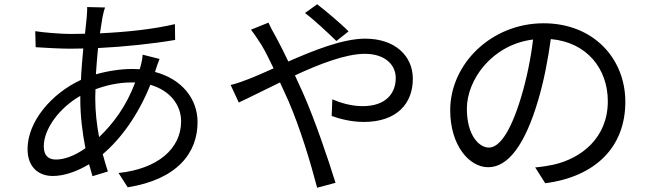

<svg xmlns="http://www.w3.org/2000/svg" viewBox="-20 -827 3040 899"><path d="M613 -441C571 -329 510 -248 444 -185C433 -243 426 -304 426 -368L427 -409C473 -426 531 -441 596 -441ZM727 -551 648 -571C647 -554 642 -528 637 -513L634 -503L597 -504C546 -504 485 -495 429 -479C432 -521 435 -563 439 -602C562 -608 695 -622 800 -640L799 -714C697 -690 575 -677 448 -671L460 -747C463 -761 467 -779 472 -792L388 -794C389 -782 387 -764 386 -746L378 -669L310 -668C267 -668 180 -675 145 -681L147 -606C188 -603 266 -599 309 -599L370 -600C366 -553 361 -503 359 -453C221 -389 109 -258 109 -129C109 -44 161 -3 227 -3C282 -3 342 -25 397 -58L413 -2L485 -24C477 -49 469 -76 461 -105C546 -177 627 -288 684 -430C777 -403 828 -335 828 -259C828 -129 716 -36 535 -17L578 50C810 13 905 -111 905 -255C905 -365 831 -457 706 -490L707 -494C712 -510 721 -537 727 -551ZM356 -378V-360C356 -285 366 -204 380 -133C329 -97 281 -80 242 -80C204 -80 185 -101 185 -142C185 -224 259 -323 356 -378Z M1555 -635 1612 -680C1574 -719 1498 -782 1465 -807L1408 -766C1451 -734 1516 -673 1555 -635ZM1060 -429 1098 -347C1144 -368 1214 -404 1291 -441L1329 -358C1386 -227 1434 -66 1465 52L1551 29C1517 -81 1454 -267 1399 -391L1361 -474C1477 -528 1600 -575 1688 -575C1786 -575 1833 -521 1833 -462C1833 -390 1787 -330 1678 -330C1625 -330 1575 -345 1536 -362L1533 -284C1571 -270 1627 -256 1683 -256C1839 -256 1913 -343 1913 -458C1913 -567 1828 -646 1690 -646C1586 -646 1451 -592 1330 -539C1310 -581 1290 -621 1272 -654C1261 -672 1244 -705 1237 -721L1155 -688C1171 -668 1191 -637 1204 -617C1221 -589 1240 -551 1261 -507C1216 -487 1176 -469 1142 -456C1124 -449 1089 -436 1060 -429Z M2476 -642C2465 -550 2445 -455 2420 -372C2369 -203 2316 -136 2269 -136C2224 -136 2166 -192 2166 -318C2166 -454 2284 -618 2476 -642ZM2559 -644C2729 -629 2826 -504 2826 -353C2826 -180 2700 -85 2572 -56C2549 -51 2518 -46 2486 -43L2533 31C2770 0 2908 -140 2908 -350C2908 -553 2759 -718 2525 -718C2281 -718 2088 -528 2088 -311C2088 -146 2177 -44 2266 -44C2359 -44 2438 -149 2499 -355C2527 -448 2546 -550 2559 -644Z"/></svg>

Font: GenYoGothic2 TW R
Style: Regular
Weight: 400
Version: Version 2.100;PS 2.1;hotconv 16.6.51;makeotf.lib2.5.65220 DE